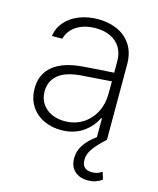

<svg xmlns="http://www.w3.org/2000/svg" viewBox="-112 -617 742 904"><g transform="rotate(15 259.0 -165.0)"><path d="M313.5 123Q313.5 88.9 332.8 58.8Q352.1 28.8 391.6 0V-91.8H387.7Q366.2 -46.4 322.5 -17.3Q278.8 11.7 218.8 11.7Q171.9 11.7 133.1 -7.1Q94.2 -25.9 71.5 -61.5Q48.8 -97.2 48.8 -146.5Q48.8 -216.3 97.9 -256.3Q147 -296.4 240.2 -303.7Q276.4 -306.6 319.3 -309.6Q362.3 -312.5 391.6 -314V-371.1Q391.6 -408.7 375 -436.3Q358.4 -463.9 327.4 -479Q296.4 -494.1 253.9 -494.1Q199.7 -494.1 162.1 -470.2Q124.5 -446.3 114.3 -405.3H63.5Q69.3 -445.3 95.5 -475.3Q121.6 -505.4 163.3 -521.7Q205.1 -538.1 255.9 -538.1Q303.7 -538.1 345.7 -520.5Q387.7 -502.9 414.1 -464.4Q440.4 -425.8 440.4 -367.2V0Q401.9 34.7 382.1 62Q362.3 89.4 362.3 118.2Q362.3 166 412.1 166Q437.5 166 460 150.4L470.7 186.5Q439.5 208 402.3 208Q362.3 208 337.9 185.8Q313.5 163.6 313.5 123ZM224.6 -33.2Q272.9 -33.2 311 -56.6Q349.1 -80.1 370.4 -120.8Q391.6 -161.6 391.6 -211.9V-272L359.4 -269.5Q279.8 -263.2 250 -261.7Q170.9 -256.3 134.3 -225.6Q97.7 -194.8 97.7 -144.5Q97.7 -110.8 114.3 -85.4Q130.9 -60.1 159.7 -46.6Q188.5 -33.2 224.6 -33.2Z"/></g></svg>

Font: Pretendard JP ExtraLight
Style: Regular
Weight: 200
Designer: Base glyphs from Inter by Rasmus Andersson; Hangeul glyphs from Noto Sans CJK(Source Han Sans) by Jang Soo-young and Kan
Foundry: Kil Hyung-jin
Version: Version 1.309